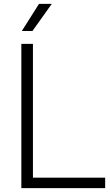

<svg xmlns="http://www.w3.org/2000/svg" viewBox="-20 -965 566 985"><path d="M89.5 0V-740H149V-53.5H519.5V0ZM92 -806 180 -945H245.5L146.5 -806Z"/></svg>

Font: Encode Sans Condensed Thin Light
Style: Regular
Weight: 300
Version: Version 3.002